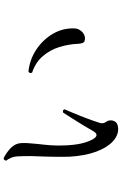

<svg xmlns="http://www.w3.org/2000/svg" viewBox="170 -887 660 1040"><g transform="rotate(-90 500.0 -367.0)"><path d="M325 -57Q288 -55 254.5 -85.5Q221 -116 198.5 -176Q176 -236 171 -323Q170 -358 170.5 -390.5Q171 -423 172 -455Q174 -491 174.5 -527Q175 -563 173 -601Q172 -622 164.5 -639Q157 -656 150 -663Q150 -669 154 -673.5Q158 -678 164 -677Q194 -662 218.5 -638.5Q243 -615 245 -582Q246 -559 244 -537Q242 -515 240 -491Q236 -459 233 -420.5Q230 -382 233 -330Q237 -272 248 -237Q259 -202 271 -186Q291 -160 309 -191Q320 -211 339.5 -243Q359 -275 379 -306.5Q399 -338 410 -355Q424 -360 428 -347Q423 -336 413 -312.5Q403 -289 391.5 -260Q380 -231 370 -203.5Q360 -176 354 -156Q351 -144 353 -137Q355 -130 359 -124Q362 -119 365 -113.5Q368 -108 368 -99Q369 -86 360.5 -72.5Q352 -59 325 -57ZM817 -237Q801 -236 793 -241.5Q785 -247 783 -271Q781 -324 765.5 -374.5Q750 -425 716.5 -464.5Q683 -504 627 -523Q620 -536 632 -543Q698 -536 752 -500Q806 -464 837.5 -409.5Q869 -355 866 -292Q865 -272 850.5 -255.5Q836 -239 817 -237Z"/></g></svg>

Font: Zen Old Mincho
Style: Regular
Weight: 400
Designer: Yoshimichi Ohira
Foundry: Positype
Version: Version 1.001